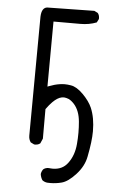

<svg xmlns="http://www.w3.org/2000/svg" viewBox="-59 -805 618 964"><g transform="rotate(5 250.0 -323.0)"><path d="M215.3 116.7Q222.2 117.2 231.4 117.2Q259.8 117.2 288.1 109.9Q320.8 101.6 359.1 59.6Q397.5 17.6 406.7 -31.2Q422.4 -109.4 422.4 -160.2Q422.4 -228 401.4 -277.3Q387.7 -309.1 354.5 -342.8Q321.3 -376 292 -380.4Q274.9 -383.3 261.2 -383.3Q247.6 -383.3 235.8 -381.3Q210 -377.4 181.2 -366.2L175.3 -363.8L177.2 -691.9H301.8Q307.1 -691.9 312 -691.9Q356.9 -691.9 394 -706.5L402.8 -723.6Q403.3 -726.6 403.3 -728Q403.3 -729.5 403.1 -731.2Q402.8 -732.9 402.6 -735.6Q402.3 -738.3 401.6 -741Q400.9 -743.7 399.9 -745.6Q397.9 -750.5 394.5 -754.4L377 -763.2L139.2 -759.3Q111.8 -755.9 109.9 -710.9L106 -110.4Q106 -91.8 116.2 -77.6L133.8 -68.8Q136.7 -68.4 141.1 -68.4Q145.5 -68.4 152.1 -70.3Q158.7 -72.3 164.6 -77.1L175.3 -101.6V-250.5Q191.9 -273.4 206.1 -287.6Q230.5 -312 251.5 -315.9Q256.8 -316.9 260 -316.9Q263.2 -316.9 266.6 -316.7Q270 -316.4 275.9 -314.9Q281.7 -313.5 287.6 -311Q301.8 -303.7 315.4 -288.6Q343.3 -256.8 348.1 -201.7Q350.6 -174.3 350.6 -146.5Q350.6 -118.7 348.1 -89.8Q343.3 -31.7 313 8.3Q286.1 44.4 237.3 44.4Q230 44.4 224.6 43.7Q219.2 43 216.8 43Q201.2 43 190.4 51.8Q182.1 62.5 180.2 76.2Q182.1 92.3 190.9 106.4Q201.2 114.7 215.3 116.7Z"/></g></svg>

Font: Bakudai
Style: Light
Weight: 300
Version: Version 1.48